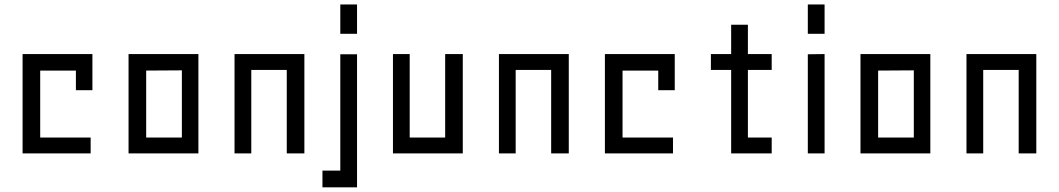

<svg xmlns="http://www.w3.org/2000/svg" viewBox="-20 -680 4693 851"><path d="M316.4 -367.2H158.2V-70.3H381.8V0H80.1V-440.4H389.6V-280.3H316.4Z M549.8 0V-440.4H859.4V0ZM786.1 -368.2 627.9 -367.2V-70.3H786.1Z M1329.1 0V-440.4H1019.5V0H1093.8V-370.1H1251V0Z M1488.3 -660.2H1562.5V-530.3H1488.3ZM1409.2 150.4V76.2H1488.3V-439.5H1562.5V150.4Z M2031.2 -440.4V0H1721.7V-440.4H1795.9V-70.3H1953.1V-440.4Z M2501 0V-440.4H2191.4V0H2265.6V-370.1H2422.9V0Z M2897.5 -367.2H2739.3V-70.3H2962.9V0H2661.1V-440.4H2970.7V-280.3H2897.5Z M3400.4 0H3220.7V-370.1H3130.9V-440.4H3220.7V-570.3H3294.9V-440.4H3400.4V-370.1H3294.9V-70.3H3400.4Z M3560.5 -439.5V0H3634.8V-440.4ZM3560.5 -660.2V-530.3H3634.8V-660.2Z M3793.9 0V-440.4H4103.5V0ZM4030.3 -368.2 3872.1 -367.2V-70.3H4030.3Z M4573.2 0V-440.4H4263.7V0H4337.9V-370.1H4495.1V0Z"/></svg>

Font: Geo
Style: Regular
Weight: 500
Version: Version 001.2